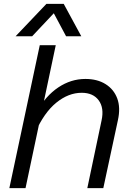

<svg xmlns="http://www.w3.org/2000/svg" viewBox="-20 -965 690 985"><path d="M428 0 501 -347Q515 -411 486.5 -450Q458 -489 399 -489Q331 -489 268.5 -438Q206 -387 161 -285L168 -391Q214 -473 279 -516.5Q344 -560 418 -560Q479 -560 521.5 -533.5Q564 -507 581.5 -460Q599 -413 585 -349L510 0ZM28 0 184 -733H266L111 0ZM60 -779 218 -945H307L397 -779H319L256 -897L145 -779Z"/></svg>

Font: Azeret Mono Thin Light
Style: Italic
Weight: 300
Italic angle: -12°
Version: Version 1.002